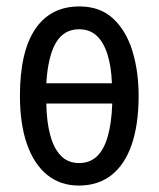

<svg xmlns="http://www.w3.org/2000/svg" viewBox="-20 -567 493 597"><path d="M411 -269Q411 -180 389.5 -117.5Q368 -55 326.5 -22.5Q285 10 225 10Q168 10 127 -23Q86 -56 64 -118.5Q42 -181 42 -269Q42 -406 89.5 -476.5Q137 -547 227 -547Q291 -547 331.5 -509.5Q372 -472 391.5 -409Q411 -346 411 -269ZM226 -60Q259 -60 281 -80.5Q303 -101 315 -142.5Q327 -184 329 -245H124Q125 -187 136.5 -145.5Q148 -104 170 -82Q192 -60 226 -60ZM226 -476Q178 -476 153.5 -433.5Q129 -391 124 -308H328Q326 -361 314 -398.5Q302 -436 280.5 -456Q259 -476 226 -476Z"/></svg>

Font: Noto Sans ExtraCondensed
Style: Regular
Weight: 400
Width: 2
Designer: Monotype Design Team
Foundry: Monotype Imaging Inc.
Version: Version 2.013